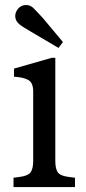

<svg xmlns="http://www.w3.org/2000/svg" viewBox="-20 -761 351 781"><path d="M35 0V-38L57 -41Q93 -45 104 -59.5Q115 -74 115 -106V-389Q115 -425 94.5 -436Q74 -447 37 -449V-482L191 -526H205V-106Q205 -74 215.5 -59.5Q226 -45 262 -41L285 -38V0ZM218 -566 106 -632Q93 -640 81 -647Q69 -654 58 -663Q43 -676 42 -693Q41 -710 53 -725Q65 -739 82.5 -740.5Q100 -742 114 -730Q124 -720 133.5 -710Q143 -700 154 -688L236 -590Z"/></svg>

Font: Hedvig Letters Serif 14pt
Style: Regular
Weight: 400
Designer: Alexander Örn & Tor Weibull
Foundry: Kanon Foundry
Version: Version 1.000; ttfautohint (v1.8.4.7-5d5b)